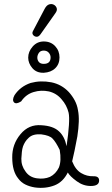

<svg xmlns="http://www.w3.org/2000/svg" viewBox="-20 -919 540 926"><path d="M50 -460Q78 -502 128 -519Q176 -532 228 -522Q277 -512 312 -475Q329 -456 340.5 -434.5Q352 -413 356 -388Q361 -363 360 -331.5Q359 -300 353 -261Q346 -222 339.5 -192Q333 -162 328 -141Q344 -100 372 -84Q399 -68 430 -69Q459 -70 458 -47Q457 -22 418 -22Q381 -22 350 -45Q317 -69 307 -87Q284 -41 243 -25Q199 -8 148 -15Q123 -19 102.5 -29Q82 -39 68 -58Q39 -93 39 -159Q38 -223 79 -272Q119 -320 179 -315Q237 -312 265 -285Q292 -260 301 -214Q319 -337 311 -375Q302 -412 277 -440Q253 -469 216 -478Q178 -486 142 -475Q105 -464 82 -430Q58 -415 48 -425Q37 -436 50 -460ZM268 -196Q249 -235 233 -251Q219 -266 179 -271Q139 -274 119 -255Q108 -245 101.5 -234.5Q95 -224 91 -213Q87 -201 85.5 -186.5Q84 -172 83 -154Q82 -120 103 -92Q122 -64 158 -59Q193 -54 221 -66Q249 -80 264 -111Q277 -143 268 -196ZM116 -641Q116 -670 137.5 -694.5Q159 -719 191 -719Q225 -719 246 -696.5Q267 -674 267 -642Q267 -610 246.5 -590Q226 -570 191 -568Q156 -567 136 -590.5Q116 -614 116 -641ZM160 -641Q160 -629 167.5 -620Q175 -611 191 -611Q224 -611 224 -642Q224 -655 215 -665Q206 -675 191 -675Q175 -675 167.5 -664Q160 -653 160 -641ZM195.3 -876.3Q204.4 -893.6 216.6 -897.7Q228.9 -901.7 239.4 -896.3Q249.8 -890.8 253.5 -879.9Q257.1 -869 247.1 -855.4L175.3 -753.6Q166.2 -740.8 155.7 -741.7Q145.3 -742.7 139.4 -750.8Q133.5 -759 138.9 -769Z"/></svg>

Font: Yomogi
Style: Regular
Weight: 400
Designer: satsuyako
Foundry: satsuyako
Version: Version 3.100